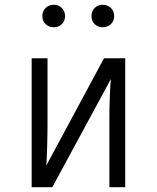

<svg xmlns="http://www.w3.org/2000/svg" viewBox="-20 -782 655 802"><path d="M503.1 -538.5V0H436.9V-276.4Q436.9 -381 443.1 -451.8L198.5 0H112.3V-538.5H178.5V-263.6Q178.5 -216.4 176.9 -167.2Q175.4 -117.9 173.3 -90.3L414.4 -538.5ZM156.9 -714.4Q156.9 -735.4 170.5 -748.7Q184.1 -762.1 205.1 -762.1Q224.6 -762.1 238.2 -748.7Q251.8 -735.4 251.8 -714.4Q251.8 -694.4 238.2 -681.3Q224.6 -668.2 205.1 -668.2Q184.1 -668.2 170.5 -681.3Q156.9 -694.4 156.9 -714.4ZM362.1 -714.4Q362.1 -735.4 375.4 -748.7Q388.7 -762.1 408.7 -762.1Q429.7 -762.1 443.3 -748.7Q456.9 -735.4 456.9 -714.4Q456.9 -694.4 443.3 -681.3Q429.7 -668.2 408.7 -668.2Q388.7 -668.2 375.4 -681.3Q362.1 -694.4 362.1 -714.4Z"/></svg>

Font: Fira Code Fixed Light
Style: Regular
Weight: 300
Monospace: yes
Designer: Carrois Corporate, Edenspiekermann AG, Nikita Prokopov
Foundry: Carrois Corporate, Edenspiekermann AG, Nikita Prokopov
Version: Version 5.002